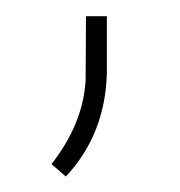

<svg xmlns="http://www.w3.org/2000/svg" viewBox="-20 -98 227 242"><path d="M63 124.5 44.9 108.9Q84.5 58.1 87.9 3.9L88.4 -77.6H114.7V-6.3Q112.8 71.3 63 124.5Z"/></svg>

Font: RobotoDraft Thin
Style: Regular
Weight: 250
Version: Version 2.001153; 2014